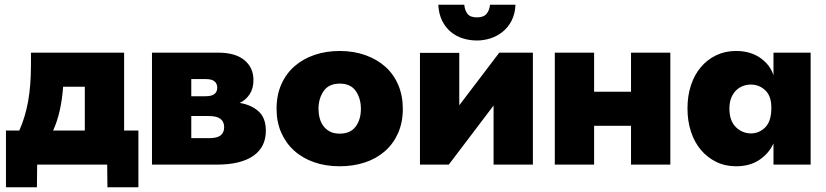

<svg xmlns="http://www.w3.org/2000/svg" viewBox="-20 -691 3469 806"><path d="M5 -143H61Q86 -199 98 -265.5Q110 -332 110 -421V-470H501V-143H561V95H431L430 0H136L135 95H5ZM245 -327Q241 -272 230.5 -226Q220 -180 203 -143H336V-327Z M618 -470H896Q968 -470 1006 -438.5Q1044 -407 1044 -355Q1044 -319 1027.5 -294.5Q1011 -270 986 -259Q1035 -251 1065.5 -223.5Q1096 -196 1096 -142Q1096 -73 1043 -36.5Q990 0 891 0H618ZM783 -204V-111H858Q892 -111 906.5 -123Q921 -135 921 -157Q921 -180 905.5 -192Q890 -204 855 -204ZM783 -359V-287H843Q869 -287 880.5 -296.5Q892 -306 892 -323Q892 -340 880.5 -349.5Q869 -359 844 -359Z M1406 7Q1347 7 1298.5 -10Q1250 -27 1215 -58.5Q1180 -90 1160.5 -134.5Q1141 -179 1141 -234Q1141 -292 1161 -337Q1181 -382 1216.5 -413Q1252 -444 1300.5 -460.5Q1349 -477 1406 -477Q1465 -477 1514 -459.5Q1563 -442 1598 -410.5Q1633 -379 1652 -334Q1671 -289 1671 -234Q1671 -177 1651 -132Q1631 -87 1595.5 -56Q1560 -25 1511.5 -9Q1463 7 1406 7ZM1406 -130Q1451 -130 1473 -159.5Q1495 -189 1495 -234Q1495 -278 1473.5 -309Q1452 -340 1406 -340Q1360 -340 1338.5 -308.5Q1317 -277 1317 -234Q1317 -214 1322 -195Q1327 -176 1338 -161.5Q1349 -147 1365.5 -138.5Q1382 -130 1406 -130Z M1743 -469H1908V-249L2076 -470H2217V0H2052V-248L1864 0H1743ZM1982 -521Q1951 -521 1922.5 -530Q1894 -539 1872 -557.5Q1850 -576 1836 -604Q1822 -632 1820 -671H1929Q1931 -648 1942.5 -633Q1954 -618 1982 -618Q2010 -618 2022.5 -633Q2035 -648 2037 -671H2144Q2142 -632 2127.5 -604Q2113 -576 2090 -557.5Q2067 -539 2039 -530Q2011 -521 1982 -521Z M2629 -163H2474V0H2309V-470H2474V-306H2629V-470H2794V0H2629Z M3070 7Q3024 7 2986.5 -11.5Q2949 -30 2922 -62Q2895 -94 2880.5 -138.5Q2866 -183 2866 -236Q2866 -289 2880.5 -333Q2895 -377 2922 -409Q2949 -441 2986.5 -459Q3024 -477 3070 -477Q3130 -477 3171.5 -448Q3213 -419 3227 -375V-470H3383V0H3227V-89Q3208 -47 3168 -20Q3128 7 3070 7ZM3133 -131Q3166 -131 3191.5 -155.5Q3217 -180 3218 -234V-240Q3218 -288 3192.5 -312Q3167 -336 3132 -336Q3115 -336 3099 -330Q3083 -324 3070.5 -312Q3058 -300 3050 -281Q3042 -262 3042 -235Q3042 -184 3069 -157.5Q3096 -131 3133 -131Z"/></svg>

Font: Tilda Sans Black
Style: Regular
Weight: 900
Designer: ParaType Ltd
Foundry: ParaType Ltd
Version: Version 1.009